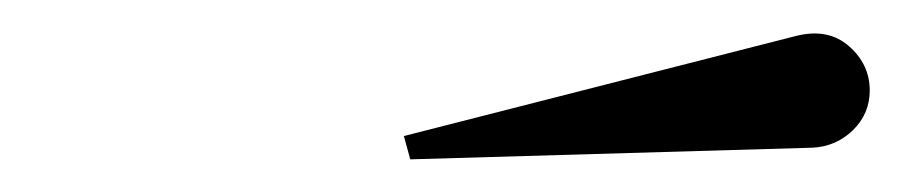

<svg xmlns="http://www.w3.org/2000/svg" viewBox="-20 -810 550 117"><path d="M475.1 -720 230 -712.9 226.1 -727.1 465.1 -788.1Q484.6 -793 497.3 -781.9Q510 -770.8 510 -754.9Q510 -740.7 499.8 -730.7Q489.5 -720.7 475.1 -720Z"/></svg>

Font: Bodoni* 16
Style: Italic
Weight: 400
Italic angle: -13°
Version: Version 2.000